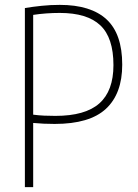

<svg xmlns="http://www.w3.org/2000/svg" viewBox="-20 -767 567 787"><path d="M82 0V-734Q114.5 -739.5 150.8 -743.2Q187 -747 225 -747Q352.5 -747 416.8 -687.5Q481 -628 481 -502Q481 -383 414.2 -321Q347.5 -259 204 -259Q181 -259 159.5 -260Q138 -261 116 -263V0ZM207 -292Q329.5 -292 387.2 -343.2Q445 -394.5 445 -500Q445 -612.5 391.2 -663.2Q337.5 -714 225 -714Q196.5 -714 169.5 -712Q142.5 -710 116 -706V-297Q138.5 -294 161.2 -293Q184 -292 207 -292Z"/></svg>

Font: Encode Sans Condensed Condensed Thin
Style: Regular
Weight: 100
Width: 3
Designer: Multiple Designers
Foundry: Impallari Type
Version: Version 3.000; ttfautohint (v1.8.3) -l 8 -r 50 -G 200 -x 14 